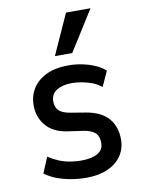

<svg xmlns="http://www.w3.org/2000/svg" viewBox="-85 -805 644 872"><g transform="rotate(-10 237.0 -368.5)"><path d="M242 9Q205 9 169.5 2.5Q134 -4 104.5 -15.5Q75 -27 53 -44L83 -116Q108 -100 133 -90Q158 -80 184 -76Q210 -72 233 -72Q280 -72 308 -87.5Q336 -103 336 -136Q336 -166 319.5 -181.5Q303 -197 268 -203L191 -214Q128 -224 95.5 -263Q63 -302 63 -355Q63 -400 84.5 -434Q106 -468 147.5 -488Q189 -508 251 -508Q282 -508 313.5 -501.5Q345 -495 372.5 -483Q400 -471 418 -454L386 -384Q367 -400 344.5 -408.5Q322 -417 298 -421.5Q274 -426 251 -426Q209 -426 181.5 -409.5Q154 -393 154 -358Q154 -331 169.5 -316Q185 -301 220 -295L292 -283Q362 -271 394.5 -232.5Q427 -194 427 -136Q427 -93 404.5 -60Q382 -27 340.5 -9Q299 9 242 9ZM197 -560 281 -746H394L277 -560Z"/></g></svg>

Font: Nunito Sans 7pt Condensed SemiBold
Style: Regular
Weight: 600
Width: 3
Designer: Vernon Adams
Foundry: Vernon Adams
Version: Version 3.101;gftools[0.9.27]